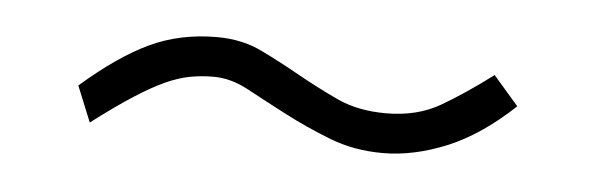

<svg xmlns="http://www.w3.org/2000/svg" viewBox="-25 -320 599 193"><g transform="rotate(5 274.5 -224.0)"><path d="M53.7 -214.8Q90.8 -247.1 121.1 -261.2Q151.4 -275.4 188.5 -275.4Q213.9 -275.4 233.9 -265.6Q253.9 -255.9 273.9 -244.6Q293.9 -233.4 314.9 -223.6Q335.9 -213.9 364.3 -213.9Q395.5 -213.9 418.9 -227.5Q442.4 -241.2 469.7 -261.7L495.1 -232.4Q461.9 -201.2 428.7 -187.5Q395.5 -173.8 364.3 -173.8Q335 -173.8 310.1 -183.6Q285.2 -193.4 263.7 -204.6Q242.2 -215.8 224.1 -225.6Q206.1 -235.4 188.5 -235.4Q176.8 -235.4 165.5 -233.4Q154.3 -231.4 141.1 -225.6Q127.9 -219.7 110.4 -208.5Q92.8 -197.3 68.4 -178.7Z"/></g></svg>

Font: Padauk GrcRegTest
Style: Regular
Weight: 500
Designer: Debbi Hosken
Foundry: SIL
Version: Version 2.0